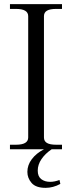

<svg xmlns="http://www.w3.org/2000/svg" viewBox="-20 -720 347 926"><path d="M192 -642V-57Q192 -39 206.5 -30.5Q221 -22 251 -22H279V0H229Q198 21 180 47.5Q162 74 162 103Q162 131 179 144Q196 157 222 157Q243 157 267 148L271 167Q236 186 200 186Q153 186 132.5 162.5Q112 139 112 109Q112 76 133.5 47.5Q155 19 192 0H28V-22H57Q116 -22 116 -57V-642Q116 -677 57 -677H28V-700H279V-677H251Q221 -677 206.5 -668.5Q192 -660 192 -642Z"/></svg>

Font: Taviraj Light
Style: Regular
Weight: 300
Designer: Katatrad Team
Foundry: CadsonDemak
Version: Version 1.001